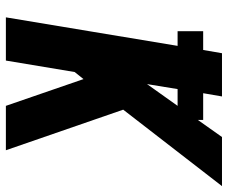

<svg xmlns="http://www.w3.org/2000/svg" viewBox="-81 -694 775 653"><g transform="rotate(90 306.5 -367.5)"><path d="M39 0 136 -584H86V-671H150L161 -735H308L297 -671H388V-653L446 -735H613L353 -399L491 0H340L249 -264L225 -234L186 0ZM266 -480 340 -584H283Z"/></g></svg>

Font: Iosevka SS04 Heavy Extended
Style: Italic
Weight: 900
Width: 7
Italic angle: -9°
Monospace: yes
Designer: Belleve Invis
Foundry: Belleve Invis
Version: Version 19.0.0; ttfautohint (v1.8.4)